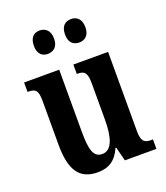

<svg xmlns="http://www.w3.org/2000/svg" viewBox="-140 -850 828 956"><g transform="rotate(-20 274.5 -371.5)"><path d="M349 -629C375 -629 402 -645 402 -690C402 -737 375 -753 349 -753C319 -753 294 -737 294 -690C294 -645 319 -629 349 -629ZM181 -629C209 -629 236 -645 236 -690C236 -737 209 -753 181 -753C154 -753 129 -737 129 -690C129 -645 154 -629 181 -629ZM214 10C271 10 311 -14 337 -74H341L360 0H527V-50H520C489 -50 466 -55 466 -114V-536H282V-486H285C316 -486 336 -480 336 -420V-224C336 -129 316 -68 266 -68C219 -68 207 -112 207 -208V-536H21V-486H24C64 -486 76 -474 76 -417V-187C76 -51 117 10 214 10Z"/></g></svg>

Font: Noto Serif Devanagari ExtraCondensed
Style: Bold
Weight: 700
Width: 2
Designer: Universal Thirst, Indian Type Foundry and the Monotype Design Team
Foundry: Monotype Imaging Inc.
Version: Version 2.004